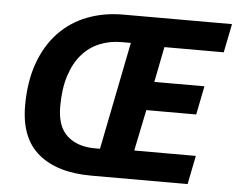

<svg xmlns="http://www.w3.org/2000/svg" viewBox="-48 -710 949 767"><g transform="rotate(5 426.0 -326.0)"><path d="M57 -256Q57 -352 83.5 -426Q110 -500 158 -550.5Q206 -601 272 -626.5Q338 -652 416 -652H852L829 -537H591L563 -395H764L741 -280H541L507 -115H754L731 0H345Q208 0 132.5 -63Q57 -126 57 -256ZM419 -542Q372 -542 331.5 -525.5Q291 -509 261 -475Q231 -441 214 -388.5Q197 -336 197 -265Q197 -184 238.5 -147Q280 -110 349 -110H370L456 -542Z"/></g></svg>

Font: mr_Source Sans Pro
Style: Bold Italic
Weight: 700
Italic angle: -11°
Designer: Paul D. Hunt
Foundry: Adobe Systems Incorporated
Version: Version 1.036;July 10, 2024;FontCreator 11.5.0.2430 64-bit